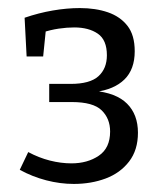

<svg xmlns="http://www.w3.org/2000/svg" viewBox="-20 -795 407 476"><path d="M163 -339Q129 -339 94.5 -348Q60 -357 29 -374L50 -418Q76 -404 103.5 -397Q131 -390 157 -390Q197 -390 225 -409Q253 -428 253 -469Q253 -501 232 -521.5Q211 -542 158 -542H102V-587H155Q203 -587 224 -606Q245 -625 245 -658Q245 -696 222.5 -711.5Q200 -727 164 -727Q146 -727 125.5 -724Q105 -721 84 -714L94 -724L87 -655H46L41 -751Q76 -763 111 -769Q146 -775 178 -775Q217 -775 247.5 -764.5Q278 -754 296 -731Q314 -708 314 -668Q314 -623 288.5 -598Q263 -573 216 -567L212 -570Q268 -565 295 -538Q322 -511 322 -466Q322 -423 300 -394.5Q278 -366 242 -352.5Q206 -339 163 -339Z"/></svg>

Font: Bitter Thin
Style: Regular
Weight: 400
Version: Version 3.021